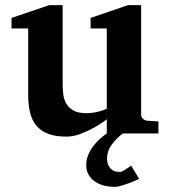

<svg xmlns="http://www.w3.org/2000/svg" viewBox="-20 -520 660 748"><path d="M522 176.8Q503.4 185.5 485.8 192.4Q470.7 198.2 454.3 203.1Q438 208 426.8 208Q403.3 208 383.1 202.4Q362.8 196.8 347.9 185.8Q333 174.8 324.5 159.4Q315.9 144 315.9 124Q315.9 102.1 324.2 82.5Q332.5 63 345 47.1Q357.4 31.2 371.6 19Q385.3 7.3 396 -0.5V-55.2Q371.1 -36.1 344.2 -21.5Q321.3 -8.8 293.5 1.7Q265.6 12.2 237.8 12.2Q195.3 12.2 166.7 1Q138.2 -10.3 121.1 -31.2Q104 -52.2 96.9 -82.5Q89.8 -112.8 89.8 -150.9V-409.2H24.9V-450.2L171.9 -500H224.1V-189.9Q224.1 -171.4 226.6 -151.9Q229 -132.3 238.3 -116.2Q247.6 -100.1 265.9 -89.6Q284.2 -79.1 315.9 -79.1Q331.5 -79.1 345.9 -81.5Q360.4 -84 371.6 -87.4Q384.3 -91.3 396 -96.2V-409.2H333V-450.2L479 -500H529.8V-73.2Q529.8 -64 536.9 -57.4Q543.9 -50.8 553.2 -49.8L597.2 -46.9V0H458.5Q431.6 20.5 414.6 44.4Q397 68.8 397 98.1Q397 120.1 409.4 135Q421.9 149.9 446.8 149.9Q451.7 149.9 458.3 146.5Q464.8 143.1 471.4 138.9Q478 134.8 483.2 130.6Q488.3 126.5 490.7 125Z"/></svg>

Font: Charis SIL Phon
Style: Bold
Weight: 700
Foundry: SIL International
Version: Version 5.000